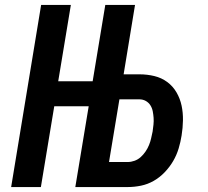

<svg xmlns="http://www.w3.org/2000/svg" viewBox="-20 -755 840 775"><path d="M25 0 146 -735H266L215 -427H354L405 -735H525L479 -455H543Q574 -455 603 -448Q632 -441 655 -424Q678 -407 692.5 -382Q707 -357 713 -328.5Q719 -300 718.5 -269.5Q718 -239 713 -208Q709 -182 701 -155.5Q693 -129 679 -105Q665 -81 645 -60Q625 -39 600.5 -25Q576 -11 549 -5.5Q522 0 496 0H284L338 -326H199L145 0ZM495 -101Q509 -101 523 -106Q537 -111 548 -121Q559 -131 567.5 -143.5Q576 -156 581.5 -169.5Q587 -183 590 -196.5Q593 -210 596 -224Q598 -238 599.5 -252Q601 -266 600 -279.5Q599 -293 596.5 -306Q594 -319 587 -330Q580 -341 568.5 -347.5Q557 -354 543 -354H462L420 -101Z"/></svg>

Font: Iosevka Aile Oblique
Style: Bold
Weight: 700
Italic angle: -9°
Designer: Belleve Invis
Foundry: Belleve Invis
Version: Version 31.1.0; ttfautohint (v1.8.4)